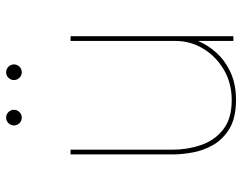

<svg xmlns="http://www.w3.org/2000/svg" viewBox="-102 -679 790 626"><g transform="rotate(-90 293.0 -366.0)"><path d="M280.5 8.5Q222.5 8.5 187.2 -12.5Q152 -33.5 133.5 -65.8Q115 -98 108.8 -133.5Q102.5 -169 102.5 -197.5Q102.5 -216.5 102.5 -237.5Q102.5 -258.5 102.5 -278.5V-531H118V-275.5Q118 -255.5 118 -235.8Q118 -216 118 -197.5Q118 -150 133 -105.8Q148 -61.5 183.5 -33.5Q219 -5.5 279.5 -5.5Q335 -5.5 378.8 -31.2Q422.5 -57 447.5 -98.8Q472.5 -140.5 472.5 -189L487 -183.5Q487 -152 473.8 -118.5Q460.5 -85 434.5 -56Q408.5 -27 369.8 -9.2Q331 8.5 280.5 8.5ZM472.5 0V-531H488V0ZM222.5 -690Q212 -690 204.5 -697.5Q197 -705 197 -715.5Q197 -726 204.5 -733.5Q212 -741 222.5 -741Q233 -741 240.5 -733.5Q248 -726 248 -715.5Q248 -705 240.5 -697.5Q233 -690 222.5 -690ZM370.5 -690Q360 -690 352.5 -697.5Q345 -705 345 -715.5Q345 -726 352.5 -733.5Q360 -741 370.5 -741Q381 -741 388.5 -733.5Q396 -726 396 -715.5Q396 -705 388.5 -697.5Q381 -690 370.5 -690Z"/></g></svg>

Font: Epilogue Thin
Style: Regular
Weight: 250
Designer: Tyler Finck
Foundry: Etcetera Type Co
Version: Version 2.111